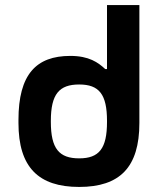

<svg xmlns="http://www.w3.org/2000/svg" viewBox="-20 -730 640 759"><path d="M53 -256V-244C53 -69 132 9 293 9C454 9 531 -69 531 -244V-710H403V-457H396C368 -483 332 -509 258 -509C123 -509 53 -436 53 -256ZM181 -248V-252C181 -358 214 -396 293 -396C372 -396 403 -357 403 -252V-248C403 -143 372 -104 293 -104C214 -104 181 -142 181 -248Z"/></svg>

Font: LT Wave Mono Bold
Style: Regular
Weight: 700
Designer: Daniel Lyons
Version: Version 2.5 (Glyphs App)